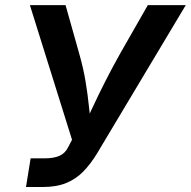

<svg xmlns="http://www.w3.org/2000/svg" viewBox="-20 -748 763 768"><path d="M84 0 102.5 -114.7H159.7Q195.8 -114.7 218.5 -125Q241.2 -135.3 253.4 -160.6L268.1 -189L99.6 -727.5H242.2L296.4 -535.2Q313.5 -475.1 322.3 -421.9Q331.1 -368.7 335.9 -321Q340.8 -273.4 345.7 -229.5H308.6Q329.6 -273.4 351.6 -320.8Q373.5 -368.2 400.4 -421.1Q427.2 -474.1 461.4 -535.2L571.3 -727.5H723.1L368.2 -134.3Q342.8 -92.3 313.2 -62Q283.7 -31.7 244.9 -15.9Q206.1 0 151.4 0Z"/></svg>

Font: Inter SemiBold
Style: Italic
Weight: 600
Italic angle: -9.3988°
Designer: Rasmus Andersson
Foundry: rsms
Version: Version 4.001;git-66647c0bb